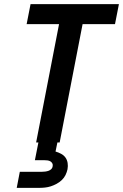

<svg xmlns="http://www.w3.org/2000/svg" viewBox="-20 -690 596 930"><path d="M155 0 266 -573H109L128 -670H556L537 -573H380L269 0ZM61 220 76 142H184Q191 142 199 141Q207 140 214.5 137.5Q222 135 228 129.5Q234 124 235 116Q237 108 233.5 101.5Q230 95 224 91.5Q218 88 210.5 87Q203 86 195 86H149L166 0H258L249 44Q263 48 276 55Q289 62 297 73Q305 84 307.5 99Q310 114 307 130Q304 144 297.5 157.5Q291 171 279.5 182Q268 193 254 200.5Q240 208 226 212.5Q212 217 197.5 218.5Q183 220 169 220Z"/></svg>

Font: Lode Term
Style: Bold Italic
Weight: 700
Italic angle: -11°
Monospace: yes
Designer: Belleve Invis
Foundry: Belleve Invis
Version: Version 29.2.0